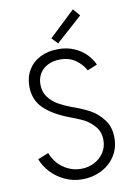

<svg xmlns="http://www.w3.org/2000/svg" viewBox="-100 -995 752 1066"><g transform="rotate(-10 275.5 -462.0)"><path d="M53.7 -144.5 114.3 -168.9Q126.5 -135.3 150.9 -108.4Q175.3 -81.5 208.5 -66.2Q241.7 -50.8 279.3 -50.8Q318.8 -50.3 353.3 -67.6Q387.7 -85 408.2 -116Q428.7 -147 428.7 -186.5Q428.7 -233.9 400.9 -265.4Q373 -296.9 341.6 -312.3Q310.1 -327.6 261.7 -345.7Q175.3 -378.4 125.5 -426Q75.7 -473.6 75.2 -550.8Q75.2 -603.5 99.4 -643.6Q123.5 -683.6 167.2 -705.6Q210.9 -727.5 267.6 -727.5Q317.9 -727.5 357.7 -710.4Q397.5 -693.4 424.3 -665.8Q451.2 -638.2 465.8 -605.5L410.2 -583Q392.1 -617.7 356 -643.6Q319.8 -669.4 267.6 -668.9Q230.5 -668.9 200.9 -654.5Q171.4 -640.1 154.5 -613.3Q137.7 -586.4 137.7 -550.8Q137.7 -509.3 159.7 -479.7Q181.6 -450.2 212.4 -432.4Q243.2 -414.6 281.2 -400.4L294.9 -395.5Q346.7 -377 387 -355.2Q427.2 -333.5 459.2 -292Q491.2 -250.5 491.2 -188.5Q491.2 -130.4 461.9 -85.7Q432.6 -41 383.5 -16.6Q334.5 7.8 278.3 7.8Q224.1 7.8 178.5 -13.7Q132.8 -35.2 100.8 -69.8Q68.8 -104.5 53.7 -144.5ZM242.2 -793 387.7 -930.7 421.9 -890.6 274.4 -758.8Z"/></g></svg>

Font: Reddit Sans Fudge Light
Style: Regular
Weight: 300
Designer: Stephen Hutchings
Foundry: Reddit
Version: Version 1.013